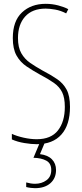

<svg xmlns="http://www.w3.org/2000/svg" viewBox="-20 -744 429 1004"><path d="M346 -185Q346 -91 301 -40.5Q256 10 172 10Q144 10 107.5 4Q71 -2 42 -15V-44Q68 -32 104 -24Q140 -16 172 -16Q247 -16 283 -62Q319 -108 319 -185Q319 -233 305 -261.5Q291 -290 262 -310.5Q233 -331 189 -354Q151 -375 118.5 -397Q86 -419 66.5 -453.5Q47 -488 47 -545Q47 -634 95 -679Q143 -724 219 -724Q253 -724 285 -715.5Q317 -707 337 -696L326 -674Q297 -689 268 -694Q239 -699 219 -699Q149 -699 111.5 -657.5Q74 -616 74 -545Q74 -496 91.5 -465.5Q109 -435 138 -415Q167 -395 201 -376Q247 -352 279 -330Q311 -308 328.5 -275Q346 -242 346 -185ZM273 145Q273 188 243.5 214Q214 240 163 240Q154 240 141 238.5Q128 237 117 234V210Q142 217 163 217Q198 217 223 198.5Q248 180 248 145Q248 110 222 96Q196 82 155 81L189 0H215L189 62Q230 67 251.5 89Q273 111 273 145Z"/></svg>

Font: Noto Sans ExtraCondensed Thin
Style: Regular
Weight: 100
Width: 2
Designer: Monotype Design Team
Foundry: Monotype Imaging Inc.
Version: Version 2.013; ttfautohint (v1.8.4.7-5d5b)